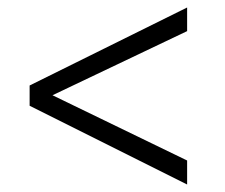

<svg xmlns="http://www.w3.org/2000/svg" viewBox="-20 -506 600 512"><path d="M479 -423 120 -252 479 -78V-14L59 -224V-278L479 -486Z"/></svg>

Font: Titillium Web
Style: Light
Weight: 300
Version: Version 1.001;PS 57.000;hotconv 1.0.70;makeotf.lib2.5.55311